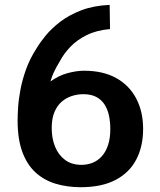

<svg xmlns="http://www.w3.org/2000/svg" viewBox="-20 -757 662 793"><path d="M311.9 16.2Q256.6 16 209.3 1.7Q162 -12.7 126.9 -44.6Q91.8 -76.6 72.2 -129.6Q52.7 -182.6 52.7 -259.7Q52.7 -278.3 54.6 -310.8Q56.4 -343.4 64 -384.5Q71.5 -425.6 87.4 -470.1Q103.3 -514.6 130.8 -557.1Q144.8 -581 169 -610.5Q193.2 -639.9 229.6 -667.7Q266.1 -695.4 316.4 -714.7Q366.7 -733.9 432.9 -736.8L434.4 -636.9Q378.9 -632.2 338.2 -612.1Q297.6 -591.9 270.4 -563.4Q243.3 -534.9 227.7 -504.8Q210.5 -477.3 200.6 -454.7Q190.7 -432.1 185.9 -408.5Q181.1 -384.9 179.3 -353.8L120.5 -340.4Q148.6 -391.2 185.1 -418.1Q221.5 -444.9 258.9 -454.9Q296.3 -464.9 326.8 -464.9Q405.3 -464.9 459.7 -434.8Q514 -404.6 542.5 -350.4Q571.1 -296.3 571.1 -224.3Q571.1 -152.2 542.7 -97.9Q514.4 -43.7 456.8 -13.6Q399.2 16.4 311.9 16.2ZM315.9 -76.1Q341.2 -76.1 362.9 -84.9Q384.7 -93.7 401 -112.1Q417.3 -130.4 426.4 -158.3Q435.6 -186.2 435.6 -224.2Q435.6 -253.7 430 -279.8Q424.4 -305.8 411.7 -325.6Q398.9 -345.4 377.5 -356.7Q356.1 -368 324.2 -368Q300.4 -368 277.4 -360.7Q254.3 -353.5 235.3 -337.4Q216.4 -321.2 205.1 -294.8Q193.8 -268.3 193.6 -229.4Q193.3 -185.8 207.5 -151.1Q221.7 -116.4 249 -96.3Q276.3 -76.3 315.9 -76.1Z"/></svg>

Font: Russolo 10pt ExtraLight
Style: Regular
Weight: 200
Designer: Micah Stupak-Hahn
Version: Version 1.000